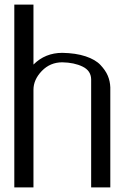

<svg xmlns="http://www.w3.org/2000/svg" viewBox="-20 -812 602 832"><path d="M125 -792V-532.2Q175.8 -583 250 -583Q308.6 -582 351.1 -567.9Q393.6 -553.7 415.5 -530.3Q437.5 -506.8 447.3 -483.4Q457 -460 458 -433.6V0H375V-468.8Q374 -505.9 337.9 -523.4Q301.8 -541 250 -542Q197.3 -542 161.1 -504.4Q125 -466.8 125 -422.9V-421.9V0H42V-792Z"/></svg>

Font: wanta
Style: Medium
Weight: 500
Version: Version 0.91